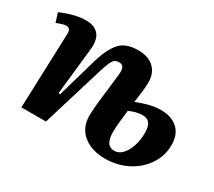

<svg xmlns="http://www.w3.org/2000/svg" viewBox="-107 -728 1047 941"><g transform="rotate(30 416.5 -258.0)"><path d="M548 -300Q583 -314 616 -322.5Q649 -331 683 -331Q741 -331 776.5 -299.5Q812 -268 812 -207Q812 -148 779 -97.5Q746 -47 689 -17Q632 13 560 13Q511 13 472 -4.5Q433 -22 411 -56Q389 -90 391 -141Q392 -175 397 -219.5Q402 -264 407.5 -308Q413 -352 416 -383Q418 -409 410.5 -420Q403 -431 387 -431Q372 -431 362.5 -424Q353 -417 344 -396Q335 -375 323 -335L221 0H82L97 -422Q99 -457 74 -457Q64 -457 51 -453Q38 -449 20 -442L4 -493Q16 -499 39.5 -507.5Q63 -516 91 -522Q119 -528 144 -528Q192 -528 215.5 -501Q239 -474 234 -420L205 -152L214 -150L280 -379Q302 -453 335.5 -491Q369 -529 439 -529Q500 -529 531.5 -496Q563 -463 560 -408Q559 -384 555.5 -355.5Q552 -327 548 -300ZM542 -246Q538 -216 534.5 -179.5Q531 -143 531 -120Q531 -84 543 -63.5Q555 -43 582 -43Q607 -43 626.5 -63.5Q646 -84 657.5 -118.5Q669 -153 669 -193Q669 -230 656.5 -247Q644 -264 617 -264Q582 -264 542 -246Z"/></g></svg>

Font: Literata 36pt
Style: Bold Italic
Weight: 700
Italic angle: -2°
Designer: Latin by Veronika Burian and Jose Scaglione. Greek by Irene Vlachou. Cyrillic by Vera Evstafieva
Foundry: TypeTogether
Version: Version 3.002